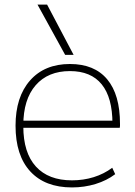

<svg xmlns="http://www.w3.org/2000/svg" viewBox="-20 -810 591 840"><path d="M295 10Q177 10 112.5 -60Q48 -130 48 -260Q48 -386 111.5 -458Q175 -530 286 -530Q393 -530 449 -463Q505 -396 505 -268Q505 -263 505 -259.5Q505 -256 504 -251H66V-282H483L472 -269Q472 -383 425 -441Q378 -499 286 -499Q190 -499 136 -437Q82 -375 82 -262V-257Q82 -142 137 -81.5Q192 -21 295 -21Q345 -21 390 -35Q435 -49 471 -76L484 -48Q447 -20 398 -5Q349 10 295 10ZM265 -570 144 -790H186L302 -570Z"/></svg>

Font: M PLUS 2 Thin ExtraLight
Style: Regular
Weight: 250
Version: Version 1.001